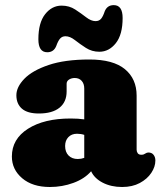

<svg xmlns="http://www.w3.org/2000/svg" viewBox="-20 -734 642 768"><path d="M27.5 -108Q27.5 -178 92 -219Q156.5 -260 262.5 -260Q293.5 -260 317 -256.5V-380Q317 -399 306.8 -410.5Q296.5 -422 279 -422Q266 -422 256.2 -415.8Q246.5 -409.5 246.5 -399V-368Q246.5 -326 217.8 -303Q189 -280 135.5 -280Q90 -280 67.8 -299.2Q45.5 -318.5 45.5 -353Q45.5 -386 77.5 -419Q109.5 -452 174.5 -474Q239.5 -496 337.5 -496Q433 -496 479.8 -457.2Q526.5 -418.5 526.5 -351.5V-135Q526.5 -127.5 530.8 -121.2Q535 -115 545.5 -115Q551.5 -115 555 -116.5Q558.5 -118 561.5 -120Q567.5 -124 573.5 -124Q587 -124 594.2 -114.8Q601.5 -105.5 601.5 -92Q601.5 -67 585.2 -42.5Q569 -18 539.2 -2Q509.5 14 468.5 14Q424.5 14 391 -3.2Q357.5 -20.5 344.5 -49Q318.5 -19 273.8 -2.5Q229 14 179.5 14Q110 14 68.8 -21Q27.5 -56 27.5 -108ZM240.5 -150Q240.5 -126 254.2 -112Q268 -98 291 -98Q304.5 -98 317 -102.5V-194.5Q304 -199 288 -199Q266.5 -199 253.5 -185.5Q240.5 -172 240.5 -150ZM377.5 -527Q347.5 -527 323.5 -542.5Q299.5 -558 279.8 -573.5Q260 -589 242 -589Q228.5 -589 220.2 -579.5Q212 -570 205 -550Q195 -525 169 -525Q133.5 -525 133.5 -577Q133.5 -643 160.5 -677.2Q187.5 -711.5 226.5 -711.5Q257 -711.5 280.8 -696Q304.5 -680.5 324.5 -665Q344.5 -649.5 362 -649.5Q376.5 -649.5 384.5 -659.2Q392.5 -669 399 -689Q409 -713.5 435 -713.5Q470.5 -713.5 470.5 -662Q470.5 -595.5 443.2 -561.2Q416 -527 377.5 -527Z"/></svg>

Font: Fraunces 9pt SuperSoft Black
Style: Regular
Weight: 900
Version: Version 1.000;[b76b70a41]